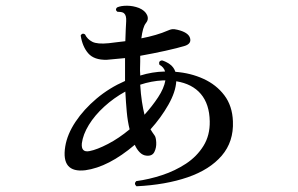

<svg xmlns="http://www.w3.org/2000/svg" viewBox="-20 -608 1040 671"><path d="M457 43Q447 34 456 25Q501 19 546.5 4Q592 -11 630 -36Q668 -61 691 -98Q714 -135 713 -184Q712 -244 682 -279.5Q652 -315 596 -324Q594 -287 568.5 -242Q543 -197 506 -156Q510 -150 513 -145Q516 -140 520 -135Q525 -129 526 -110.5Q527 -92 519.5 -77Q512 -62 492 -64Q479 -65 468.5 -75.5Q458 -86 451 -102Q359 -24 278 -13Q193 -3 208 -96Q215 -139 244 -182.5Q273 -226 317.5 -263.5Q362 -301 417 -325V-405Q380 -401 353 -399Q309 -398 288.5 -421.5Q268 -445 262 -484Q267 -494 277 -488Q285 -471 302.5 -462Q320 -453 360 -457Q374 -459 388.5 -460.5Q403 -462 418 -464Q419 -487 419.5 -505.5Q420 -524 421 -534Q422 -554 414 -561Q410 -565 403 -566Q396 -567 390 -567Q381 -574 389 -582Q402 -588 423.5 -588Q445 -588 466 -580Q487 -571 494 -555.5Q501 -540 489 -526Q479 -513 474 -474Q500 -479 524 -486Q548 -493 566 -501Q575 -505 581.5 -506Q588 -507 600 -504Q638 -495 644 -475.5Q650 -456 627 -448Q601 -440 558 -430.5Q515 -421 470 -413Q470 -408 470 -403Q470 -398 470 -393Q470 -383 469.5 -372Q469 -361 470 -349V-344Q512 -357 554 -358H557Q553 -373 537 -382Q533 -395 546 -397Q560 -393 573.5 -383.5Q587 -374 593 -357Q646 -353 691 -332.5Q736 -312 764 -275Q792 -238 794 -184Q797 -113 755 -64Q713 -15 636 11.5Q559 38 457 43ZM293 -80Q319 -85 357.5 -105Q396 -125 433 -156Q426 -184 423 -217Q420 -250 418 -288Q378 -266 344.5 -235.5Q311 -205 290.5 -171.5Q270 -138 266 -107Q263 -74 293 -80ZM485 -207Q512 -237 532.5 -268Q553 -299 558 -327H549Q509 -325 470 -312Q472 -279 476 -253Q480 -227 485 -207Z"/></svg>

Font: Zen Old Mincho
Style: Bold
Weight: 700
Designer: Yoshimichi Ohira
Foundry: Positype
Version: Version 1.500